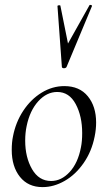

<svg xmlns="http://www.w3.org/2000/svg" viewBox="-20 -751 438 785"><path d="M28 -138Q28 -169 33 -193Q44 -251 75 -298Q106 -345 150 -372Q194 -399 243 -399Q305 -399 339 -357.5Q373 -316 373 -250Q373 -222 367 -193Q355 -132 322 -84.5Q289 -37 244.5 -11.5Q200 14 154 14Q95 14 61.5 -28Q28 -70 28 -138ZM311 -149Q316 -173 316 -207Q316 -276 289.5 -325.5Q263 -375 214 -375Q171 -375 136.5 -337Q102 -299 89 -236Q83 -208 83 -176Q83 -108 111 -59.5Q139 -11 189 -11Q231 -11 265 -48Q299 -85 311 -149ZM227 -727 258 -573 346 -730Q346 -731 349 -731Q352 -731 354.5 -729.5Q357 -728 356 -726L252 -477Q249 -472 241 -472Q238 -472 235.5 -473.5Q233 -475 233 -477L215 -726Q215 -729 221 -729.5Q227 -730 227 -727Z"/></svg>

Font: Cormorant Infant
Style: Italic
Weight: 400
Italic angle: -10°
Designer: Christian Thalmann (Catharsis Fonts)
Foundry: Catharsis Fonts
Version: Version 4.000